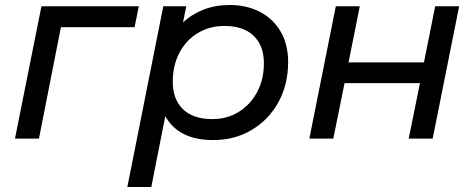

<svg xmlns="http://www.w3.org/2000/svg" viewBox="-20 -555 1899 769"><path d="M40 0 146 -530H536L519 -446H224L136 0Z M834 6Q695 6 642 -90L586 194H490L634 -530H726L713 -465Q748 -498 795.5 -516.5Q843 -535 900 -535Q967 -535 1020 -508Q1073 -481 1103.5 -429.5Q1134 -378 1134 -307Q1134 -216 1095 -145.5Q1056 -75 988 -34.5Q920 6 834 6ZM830 -78Q890 -78 936.5 -107Q983 -136 1010 -186.5Q1037 -237 1037 -302Q1037 -372 996 -411.5Q955 -451 879 -451Q819 -451 772 -422.5Q725 -394 698.5 -343.5Q672 -293 672 -227Q672 -157 713 -117.5Q754 -78 830 -78Z M1219 0 1325 -530H1421L1376 -305H1678L1723 -530H1819L1713 0H1617L1662 -222H1360L1315 0Z"/></svg>

Font: Montserrat Medium
Style: Italic
Weight: 500
Italic angle: -11.3°
Designer: Julieta Ulanovsky
Foundry: Julieta Ulanovsky
Version: Version 9.000; ttfautohint (v1.8.4.7-5d5b)